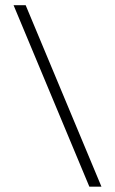

<svg xmlns="http://www.w3.org/2000/svg" viewBox="-20 -702 433 722"><path d="M361.5 0H316L31 -682.5H76.5Z"/></svg>

Font: Newsreader 14pt Light
Style: Regular
Weight: 300
Designer: Hugues Gentile
Foundry: Production Type
Version: Version 1.003